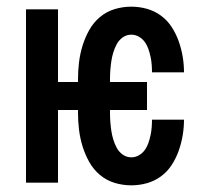

<svg xmlns="http://www.w3.org/2000/svg" viewBox="-20 -548 640 576"><path d="M374 8Q348 8 323.5 0.5Q299 -7 279.5 -23.5Q260 -40 247.5 -62.5Q235 -85 227.5 -109.5Q220 -134 217 -159.5Q214 -185 214 -210V-218H154V0H58V-520H154V-302H214V-310Q214 -335 217 -360.5Q220 -386 227.5 -410.5Q235 -435 247.5 -457.5Q260 -480 279.5 -496.5Q299 -513 323.5 -520.5Q348 -528 374 -528Q398 -528 421 -521.5Q444 -515 463 -501Q482 -487 495 -467Q508 -447 516 -424.5Q524 -402 528 -378.5Q532 -355 532 -331H436Q436 -343 435 -355Q434 -367 431.5 -378.5Q429 -390 425 -401.5Q421 -413 414 -422.5Q407 -432 396.5 -438Q386 -444 374 -444Q360 -444 348.5 -436Q337 -428 330.5 -416Q324 -404 320 -391Q316 -378 314 -364.5Q312 -351 311 -337.5Q310 -324 310 -310V-302H421V-218H310V-210Q310 -196 311 -182.5Q312 -169 314 -155.5Q316 -142 320 -129Q324 -116 330.5 -104Q337 -92 348.5 -84Q360 -76 374 -76Q386 -76 396.5 -82Q407 -88 414 -97.5Q421 -107 425 -118.5Q429 -130 431.5 -141.5Q434 -153 435 -165Q436 -177 436 -189H532Q532 -165 528 -141.5Q524 -118 516 -95.5Q508 -73 495 -53Q482 -33 463 -19Q444 -5 421 1.5Q398 8 374 8Z"/></svg>

Font: Iosevka Fixed Medium Extended
Style: Regular
Weight: 500
Width: 7
Monospace: yes
Designer: Belleve Invis
Foundry: Belleve Invis
Version: Version 24.1.1; ttfautohint (v1.8.4)